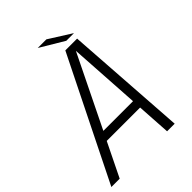

<svg xmlns="http://www.w3.org/2000/svg" viewBox="-255 -981 1100 1100"><g transform="rotate(-45 295.0 -431.0)"><path d="M-11.5 0 355.5 -740H451L501.5 0H440L427 -205.5H156.5L56 0ZM183.5 -260H424L396.5 -695.5ZM460.5 -775H398.5L253.5 -861.5H323.5Z"/></g></svg>

Font: Epilogue Light
Style: Italic
Weight: 300
Italic angle: -12°
Designer: Tyler Finck
Foundry: Etcetera Type Co
Version: Version 2.111; ttfautohint (v1.8.3)